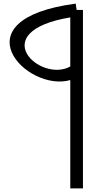

<svg xmlns="http://www.w3.org/2000/svg" viewBox="-20 -1005 521 1060"><path d="M438 35V-950H403L398 -985C-261 -898 127 -493 368 -563V35ZM368 -638C202 -545 -105 -830 368 -909Z"/></svg>

Font: Abbots Morton Experiment
Style: Regular
Weight: 400
Designer: Nathan Sharfi
Version: Version 1.000;PS 001.000;hotconv 1.0.70;makeotf.lib2.5.58329